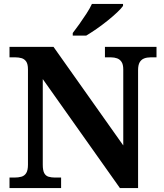

<svg xmlns="http://www.w3.org/2000/svg" viewBox="-20 -951 828 971"><path d="M28.1 0V-53H52.7Q72.8 -53 88.4 -57.4Q104 -61.9 112.7 -75.9Q121.4 -90 121.4 -118.1V-599.9Q121.4 -627 112.5 -639.8Q103.6 -652.6 89.2 -656.8Q74.7 -661 58 -661H28.1V-714H250.6L603.4 -215.5V-599.9Q603.4 -624.7 594.8 -637.8Q586.2 -650.8 572.3 -655.9Q558.4 -661 541.1 -661H510.7V-714H771.5V-661H741.1Q723.2 -661 708.8 -655.4Q694.5 -649.8 686.4 -636Q678.3 -622.1 678.3 -595.9V0H586.4L196.3 -551.1V-118.1Q196.3 -90 203.5 -75.9Q210.8 -61.9 225.1 -57.4Q239.5 -53 258.6 -53H289V0ZM347.9 -784Q362.9 -803 381.2 -829Q399.5 -855 417.2 -882Q434.8 -909 444.8 -931H602.2V-921Q593.2 -908 572 -888Q550.8 -868 523.4 -846Q496 -824 467.8 -804.5Q439.5 -785 416.1 -771H347.9Z"/></svg>

Font: Noto Serif Lao
Style: Regular
Weight: 400
Designer: Monotype Design Team
Foundry: Monotype Imaging Inc.
Version: Version 2.003